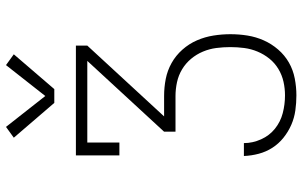

<svg xmlns="http://www.w3.org/2000/svg" viewBox="-204 -599 1008 640"><g transform="rotate(-90 300.0 -279.0)"><path d="M302 205Q277 205 252 201.5Q227 198 204 188Q181 178 161 162Q141 146 127.5 125Q114 104 107.5 79.5Q101 55 100 30H143Q143 59 155.5 87Q168 115 191 133.5Q214 152 243 159.5Q272 167 302 167Q325 167 347.5 162Q370 157 390 145Q410 133 424.5 115Q439 97 448 75.5Q457 54 460 31Q463 8 463 -15Q463 -15 463 -15Q463 -15 463 -15Q463 -15 463 -15Q463 -15 463 -15Q463 -39 460 -62Q457 -85 448 -106.5Q439 -128 424 -146Q409 -164 389 -176Q369 -188 346 -193Q323 -198 300 -198H181V-236L417 -492H145V-385H102V-530H468V-492L232 -236H300Q329 -236 357 -230.5Q385 -225 410 -211Q435 -197 454.5 -175Q474 -153 485.5 -126.5Q497 -100 501.5 -71.5Q506 -43 506 -15Q506 14 501.5 42Q497 70 485.5 96Q474 122 455 144Q436 166 411.5 180Q387 194 358.5 199.5Q330 205 302 205ZM277 -602 161 -737 197 -763 300 -632 403 -763 439 -737 323 -602Z"/></g></svg>

Font: Iosevka Curly Slab XLtEx
Style: Regular
Weight: 200
Width: 7
Monospace: yes
Designer: Belleve Invis
Foundry: Belleve Invis
Version: Version 11.1.0; ttfautohint (v1.8.3)